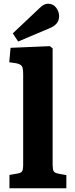

<svg xmlns="http://www.w3.org/2000/svg" viewBox="-20 -1016 402 1036"><path d="M31 0V-72L76 -80Q94 -83 99.5 -92Q105 -101 105 -129V-614Q105 -648 98 -659Q91 -670 66 -675L30 -680L37 -758L249 -767L264 -755V-127Q264 -103 269 -93Q274 -83 295 -79L338 -71V0ZM78 -792 49 -836 192 -971Q206 -985 217 -990.5Q228 -996 239 -996Q267 -996 283 -974.5Q299 -953 299 -928Q299 -884 246 -863Z"/></svg>

Font: Literata 12pt
Style: Bold
Weight: 700
Designer: Latin by Veronika Burian and Jose Scaglione. Greek by Irene Vlachou. Cyrillic by Vera Evstafieva.
Foundry: TypeTogether
Version: Version 3.002